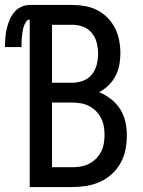

<svg xmlns="http://www.w3.org/2000/svg" viewBox="-58 -755 578 775"><path d="M62 0V-676Q54 -676 49 -669.5Q44 -663 41 -656Q38 -649 36 -641.5Q34 -634 33 -626.5Q32 -619 31 -611Q30 -603 29.5 -595.5Q29 -588 29 -580.5Q29 -573 29 -565H-38Q-38 -583 -36.5 -601.5Q-35 -620 -31 -638Q-27 -656 -20 -673Q-13 -690 -1.5 -704.5Q10 -719 27 -727Q44 -735 62 -735H234Q260 -735 285.5 -730.5Q311 -726 334.5 -714Q358 -702 376.5 -683Q395 -664 406.5 -641Q418 -618 423 -592Q428 -566 428 -540Q428 -516 423.5 -492.5Q419 -469 408 -448Q397 -427 380 -410.5Q363 -394 342 -383Q367 -373 389.5 -355.5Q412 -338 427 -314.5Q442 -291 448 -263.5Q454 -236 454 -208Q454 -180 448.5 -151.5Q443 -123 429 -97.5Q415 -72 393.5 -52.5Q372 -33 345.5 -21Q319 -9 290.5 -4.5Q262 0 234 0ZM152 -421H234Q256 -421 277.5 -429Q299 -437 313 -454.5Q327 -472 332.5 -494Q338 -516 338 -538Q338 -560 332.5 -582Q327 -604 313 -621.5Q299 -639 277.5 -647Q256 -655 234 -655H152ZM152 -80H234Q251 -80 268.5 -83Q286 -86 301.5 -94Q317 -102 329.5 -114.5Q342 -127 350 -142.5Q358 -158 361 -175.5Q364 -193 364 -210Q364 -228 361 -245Q358 -262 350 -278Q342 -294 329.5 -306.5Q317 -319 301.5 -327Q286 -335 268.5 -338Q251 -341 234 -341H152Z"/></svg>

Font: Iosevka Curly Medium
Style: Regular
Weight: 500
Monospace: yes
Designer: Belleve Invis
Foundry: Belleve Invis
Version: Version 22.1.2; ttfautohint (v1.8.4)